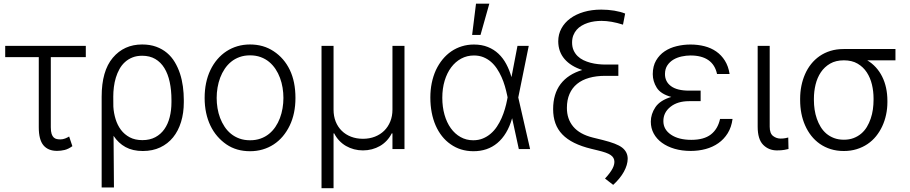

<svg xmlns="http://www.w3.org/2000/svg" viewBox="-20 -788 4810 1015"><path d="M433.6 -545.5V-485.8H248.6V-115.4Q248.6 -93 252.8 -80.3Q257.1 -67.5 264.2 -61.1Q271.3 -54.7 280.4 -52.9Q289.4 -51.1 299 -51.1Q312.1 -51.1 324.4 -55.9Q336.6 -60.7 345.5 -66.4L362.6 -15.3Q341.3 0 321.6 4.8Q301.8 9.6 281.6 9.6Q234.4 9.6 209.7 -19.9Q185 -49.4 185 -115.1V-485.8H7.5V-545.5Z M517.4 -276.6Q517.4 -413 576.3 -482.6Q635.7 -552.9 731.5 -552.9Q773.1 -552.9 805.6 -541Q838.1 -529.1 862.6 -508.5Q887.1 -487.9 903.9 -459.7Q920.8 -431.5 931.5 -399Q942.1 -366.5 946.9 -330.8Q951.7 -295.1 951.7 -259.6V-247.5Q951.7 -190.7 937.1 -143.3Q922.6 -95.9 894.9 -61.8Q867.2 -27.7 826.9 -8.7Q786.6 10.3 735.1 10.3Q681.5 10.3 643.6 -10.5Q605.8 -31.2 580.3 -70L582.4 203.1H517.4ZM578.8 -277.3 579.2 -224.1Q581.3 -190 591.1 -158.2Q600.9 -126.4 619.3 -101.7Q637.8 -77.1 665.8 -62.1Q693.9 -47.2 732.6 -47.2Q772 -47.2 801 -62.7Q829.9 -78.1 848.9 -105.1Q867.9 -132.1 877.1 -168.7Q886.4 -205.3 886.4 -247.5V-259.6Q886.4 -311.4 877.1 -354.4Q867.9 -397.4 848.9 -428.3Q829.9 -459.2 800.8 -476.2Q771.7 -493.3 731.5 -493.3Q702.4 -493.3 679.9 -484.2Q657.3 -475.1 640.3 -459.5Q623.2 -443.9 611.5 -422.8Q599.8 -401.6 592.5 -377.7Q585.2 -353.7 582 -327.9Q578.8 -302.2 578.8 -277.3Z M1061.8 -270.2Q1061.8 -353.7 1092.3 -417.6Q1107.6 -449.6 1129.1 -474.6Q1150.6 -499.6 1177.2 -517Q1203.8 -534.4 1235.3 -543.7Q1266.7 -552.9 1301.8 -552.9Q1372.9 -552.9 1426.8 -517Q1482.2 -480.5 1512.1 -418.3Q1541.9 -356.2 1541.9 -270.2Q1541.9 -187.1 1511.4 -123.9Q1496.1 -92.3 1474.8 -67.1Q1453.5 -41.9 1426.8 -24.5Q1400.2 -7.1 1368.8 2.1Q1337.4 11.4 1301.8 11.4Q1229.8 11.4 1177.2 -24.5Q1150.2 -43 1128.7 -68Q1107.2 -93 1092.3 -124.1Q1077.4 -155.2 1069.6 -191.9Q1061.8 -228.7 1061.8 -270.2ZM1125.4 -270.2Q1125.4 -243.3 1129.8 -216.3Q1134.2 -189.3 1143.6 -164.4Q1153.1 -139.6 1167.3 -118.1Q1181.5 -96.6 1201.2 -80.6Q1220.9 -64.6 1245.9 -55.6Q1271 -46.5 1301.8 -46.5Q1332.4 -46.5 1357.4 -55.4Q1382.5 -64.3 1402 -80.1Q1421.5 -95.9 1435.9 -117.2Q1450.3 -138.5 1459.7 -163.4Q1469.1 -188.2 1473.7 -215.6Q1478.3 -242.9 1478.3 -270.2Q1478.3 -297.2 1473.9 -324.2Q1469.5 -351.2 1460.2 -376.2Q1451 -401.3 1436.6 -422.9Q1422.2 -444.6 1402.7 -460.8Q1383.2 -476.9 1358 -486.2Q1332.7 -495.4 1301.8 -495.4Q1271.3 -495.4 1246.3 -486.3Q1221.2 -477.3 1201.7 -461.3Q1182.2 -445.3 1167.8 -423.8Q1153.4 -402.3 1144 -377.3Q1134.6 -352.3 1130 -324.9Q1125.4 -297.6 1125.4 -270.2Z M1679.7 207V-545.5H1743.3V-208.5Q1743.3 -173.7 1754.6 -145.2Q1766 -116.8 1786.6 -96.6Q1807.2 -76.3 1835.8 -65.3Q1864.3 -54.3 1898.8 -54.3Q1933.2 -54.3 1961.8 -65.5Q1990.4 -76.7 2011 -96.9Q2031.6 -117.2 2043.1 -145.6Q2054.7 -174 2054.7 -208.5V-545.5H2118.3V0H2054.7V-82.7H2050.8Q2040.1 -61.4 2024.3 -44.6Q2008.5 -27.7 1988.8 -16.3Q1969.1 -5 1946.2 1.1Q1923.3 7.1 1898.8 7.1Q1874.3 7.1 1851.6 1.1Q1828.8 -5 1809.1 -16.3Q1789.4 -27.7 1773.4 -44.6Q1757.5 -61.4 1746.8 -82.7H1743.3V207Z M2284.4 -417.6Q2299.4 -449.2 2320 -474.3Q2340.6 -499.3 2366.1 -516.7Q2391.7 -534.1 2421.7 -543.3Q2451.7 -552.6 2485.4 -552.6Q2526.6 -552.6 2558.9 -539.6Q2591.3 -526.6 2615.4 -503.7Q2639.6 -480.8 2656.4 -449.2Q2673.3 -417.6 2683.9 -380.3L2715.6 -545.5H2775.2L2719.8 -272.7L2782.3 0H2722.7L2687.5 -162.3H2687.1Q2674.7 -119 2655 -86.3Q2635.3 -53.6 2609.2 -31.8Q2583.1 -9.9 2551 0.9Q2518.8 11.7 2481.5 11.4Q2413.4 11 2361.9 -25.6Q2336.3 -43.3 2316.4 -68.5Q2296.5 -93.8 2282.8 -125.2Q2269.2 -156.6 2262.1 -193.7Q2255 -230.8 2255 -272.4Q2255 -352.3 2284.4 -417.6ZM2318.2 -271.3Q2318.2 -222.7 2329.9 -181.5Q2341.6 -140.3 2363.1 -110.3Q2384.6 -80.3 2414.8 -63.4Q2445 -46.5 2481.5 -46.5Q2509.6 -46.5 2532.5 -55.9Q2555.4 -65.3 2574 -81.3Q2592.7 -97.3 2606.9 -118.6Q2621.1 -139.9 2631.6 -163.7Q2642 -187.5 2649.3 -212.4Q2656.6 -237.2 2660.9 -260.3L2663.4 -273.4L2661.2 -283.7Q2656.2 -307.9 2649 -332.7Q2641.7 -357.6 2631.2 -381Q2620.7 -404.5 2606.9 -425.2Q2593 -446 2575.1 -461.5Q2557.2 -476.9 2535 -485.8Q2512.8 -494.7 2485.4 -494.7Q2448.9 -494.7 2418.1 -478.2Q2387.4 -461.6 2365.2 -432Q2343 -402.3 2330.6 -361.3Q2318.2 -320.3 2318.2 -271.3ZM2475.9 -603.3 2496.4 -768.5H2566.8L2520.2 -603.3Z M2904.1 -210.9Q2904.1 -291.5 2943.5 -343.6Q2983 -395.6 3058.2 -418Q2997.5 -437.5 2964.5 -475.9Q2931.5 -514.2 2931.1 -569.2Q2931.1 -606.5 2947.8 -637.4Q2964.5 -668.3 2994.7 -690.5Q3024.9 -712.7 3066.6 -725Q3108.3 -737.2 3158.4 -737.2Q3176.1 -737.2 3193.5 -735.8Q3210.9 -734.4 3227.3 -731.7Q3243.6 -729 3258.3 -725.1Q3273.1 -721.2 3284.8 -716.3L3273.4 -657.7Q3210.9 -677.6 3159.8 -677.6Q3141.7 -677.6 3123 -675.1Q3104.4 -672.6 3087.2 -666.9Q3070 -661.2 3054.9 -652.3Q3039.8 -643.5 3028.6 -630.7Q3017.4 -617.9 3010.8 -601Q3004.3 -584.2 3004.3 -562.9Q3004.3 -539.8 3012.3 -522Q3020.2 -504.3 3033.6 -491.3Q3046.9 -478.3 3064.6 -469.8Q3082.4 -461.3 3102.1 -456.1Q3121.8 -451 3142 -448.9Q3162.3 -446.7 3181.1 -446.7H3248.9V-387.1H3179.7Q3132.1 -387.1 3094.5 -376.4Q3056.8 -365.8 3030.7 -344.5Q3004.6 -323.2 2990.8 -291.5Q2976.9 -259.9 2976.9 -218Q2976.6 -159.1 3010.5 -118.6Q3044.4 -78.1 3114.3 -60.7L3167.3 -47.6Q3203.8 -38.4 3228.9 -28.8Q3253.9 -19.2 3268.8 -7.8Q3298.3 15.3 3298.3 51.5Q3297.9 83.8 3278.1 119.9Q3258.2 155.9 3221.6 189.3L3178.3 155.9Q3193.5 139.6 3203.3 126.2Q3213.1 112.9 3218.6 102.1Q3224.1 91.3 3226 82.7Q3228 74.2 3228 67.1Q3228 45.1 3208.1 31.6Q3198.5 24.9 3181.5 18.8Q3164.4 12.8 3138.8 6.7L3106.5 -1.1Q3054 -13.8 3015.6 -32.8Q2977.3 -51.8 2952.6 -77.6Q2927.9 -103.3 2916 -136.5Q2904.1 -169.7 2904.1 -210.9Z M3445 -221.6Q3469.5 -257.8 3528.8 -275.6Q3472.7 -290.8 3451.7 -324.6Q3430.8 -358.3 3430.8 -396.3Q3431.1 -438.6 3448.3 -468.2Q3465.6 -497.9 3493.6 -516.7Q3521.7 -535.5 3557.4 -544Q3593 -552.6 3630.3 -552.6Q3669.4 -552.6 3704.2 -543.7Q3739 -534.8 3766.3 -515.8Q3793.7 -496.8 3812.1 -467.3Q3830.6 -437.9 3837 -396.7H3770.6Q3760.3 -445.3 3725 -470Q3689.6 -494.7 3630.3 -494.7Q3607.6 -494.7 3583.6 -489.5Q3559.7 -484.4 3540.3 -473Q3521 -461.6 3508.3 -443Q3495.7 -424.4 3495.4 -397.4Q3495 -356.5 3527.2 -332.7Q3559.3 -308.9 3622.5 -308.9H3683.9V-253.2H3622.5Q3561.8 -253.2 3524.5 -223.4Q3486.5 -193.2 3486.9 -147.4Q3486.9 -103.3 3527.3 -76Q3567.5 -48.7 3634.6 -48.7Q3701.3 -48.7 3738.1 -77.2Q3774.9 -105.8 3786.6 -159.4H3852.6Q3846.9 -115.8 3827.1 -83.8Q3807.2 -51.8 3777.5 -31.1Q3747.9 -10.3 3710.4 -0.2Q3672.9 9.9 3631.7 9.9Q3584.9 9.9 3546.2 -1.4Q3507.5 -12.8 3479.4 -33.2Q3451.3 -53.6 3435.9 -82Q3420.5 -110.4 3420.5 -144.9Q3420.5 -185 3445 -221.6Z M3985.4 -545.5H4049V-118.3Q4049 -82.4 4067.1 -68.9Q4084.9 -55.4 4106.9 -55.4Q4119.7 -55.4 4131.4 -57.5Q4143.1 -59.7 4147 -61.1L4148.4 -0.4Q4141 1.8 4125.7 4.4Q4110.4 7.1 4087 7.1Q4043.7 7.1 4014.2 -22.7Q3985.4 -52.2 3985.4 -118.3Z M4209.9 -266.3Q4209.9 -300.8 4216.4 -333.6Q4223 -366.5 4235.8 -395.8Q4248.6 -425.1 4267.9 -449.4Q4287.3 -473.7 4312.9 -491.5Q4338.4 -509.2 4370.2 -519Q4402 -528.8 4440 -528.8H4713.8V-469.1H4564.6Q4590.2 -453.8 4610.1 -432Q4630 -410.2 4643.6 -382.8Q4657.3 -355.5 4664.2 -323.3Q4671.2 -291.2 4671.2 -255V-247.5Q4671.2 -213.8 4664.2 -181.5Q4657.3 -149.1 4644 -120.6Q4630.7 -92 4611.2 -67.8Q4591.6 -43.7 4566.1 -26.5Q4540.5 -9.2 4509.1 0.5Q4477.6 10.3 4441.1 10.3Q4403.4 10.3 4371.6 0.4Q4339.8 -9.6 4314.1 -27.5Q4288.4 -45.5 4268.8 -70.3Q4249.3 -95.2 4236.2 -125Q4223 -154.8 4216.4 -188.7Q4209.9 -222.7 4209.9 -258.2ZM4282.7 -258.2Q4282.7 -233.7 4286.4 -208.6Q4290.1 -183.6 4298.1 -160.5Q4306.1 -137.4 4318.5 -117Q4331 -96.6 4348.5 -81.7Q4366.1 -66.8 4389.2 -58.1Q4412.3 -49.4 4441.1 -49.4Q4469.8 -49.4 4492.5 -58.1Q4515.3 -66.8 4532.8 -81.7Q4550.4 -96.6 4562.7 -117Q4574.9 -137.4 4582.9 -160.9Q4590.9 -184.3 4594.5 -209.7Q4598 -235.1 4598 -259.9V-268.1Q4598 -305 4589.5 -340.9Q4581 -376.8 4562.3 -405.4Q4543.7 -433.9 4513.8 -451.5Q4484 -469.1 4441.1 -469.1Q4398.4 -469.1 4368.4 -451.7Q4338.4 -434.3 4319.4 -405.9Q4300.4 -377.5 4291.5 -341.1Q4282.7 -304.7 4282.7 -266.3Z"/></svg>

Font: Inter P Light
Style: Regular
Weight: 300
Designer: Rasmus Andersson
Foundry: rsms
Version: Version 3.018;git-588b23468